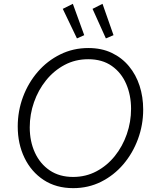

<svg xmlns="http://www.w3.org/2000/svg" viewBox="-20 -978 802 1005"><path d="M363.3 6.8Q273.9 6.8 208.7 -35.9Q143.6 -78.6 108.2 -151.9Q72.8 -225.1 72.8 -315.9Q72.8 -396.5 100.3 -470.5Q127.9 -544.4 177.7 -602.1Q227.5 -659.7 295.2 -693.1Q362.8 -726.6 442.4 -726.6Q511.7 -726.6 564.9 -701.2Q618.2 -675.8 655 -631.3Q691.9 -586.9 710.7 -528.8Q729.5 -470.7 729.5 -404.8Q729.5 -323.7 702.1 -249.8Q674.8 -175.8 625.5 -117.9Q576.2 -60.1 509.3 -26.6Q442.4 6.8 363.3 6.8ZM362.8 -51.8Q429.2 -51.8 484.9 -81.3Q540.5 -110.8 581.1 -161.4Q621.6 -211.9 643.8 -275.9Q666 -339.8 666 -408.2Q666 -479.5 640.6 -538.6Q615.2 -597.7 565.2 -632.8Q515.1 -668 441.9 -668Q374 -668 318.1 -638.2Q262.2 -608.4 221.2 -557.6Q180.2 -506.8 158 -443.1Q135.7 -379.4 135.7 -311.5Q135.7 -237.8 162.8 -179Q189.9 -120.1 240.7 -85.9Q291.5 -51.8 362.8 -51.8ZM382.8 -776.9 308.6 -931.6 361.3 -958 420.9 -793.9ZM534.2 -776.9 464.4 -931.6 516.6 -958 574.2 -793.9Z"/></svg>

Font: Reddit Sans Light
Style: Italic
Weight: 300
Italic angle: -11.25°
Designer: Stephen Hutchings
Version: Version 1.013